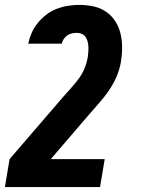

<svg xmlns="http://www.w3.org/2000/svg" viewBox="-56 -548 576 783"><path d="M352 215H-36L-17 101L200 -151Q216 -169 232.5 -187.5Q249 -206 263.5 -225Q278 -244 287.5 -266Q297 -288 301 -311L302 -314Q303 -324 304 -335Q305 -346 304.5 -357Q304 -368 301.5 -378Q299 -388 293.5 -396.5Q288 -405 278.5 -409.5Q269 -414 258 -414Q248 -414 238 -412Q228 -410 219 -404Q210 -398 204 -389Q198 -380 196 -370H59Q64 -393 73.5 -414.5Q83 -436 98.5 -455Q114 -474 134 -489Q154 -504 176.5 -512.5Q199 -521 222 -524.5Q245 -528 267 -528Q297 -528 325 -522Q353 -516 376 -500.5Q399 -485 414 -461.5Q429 -438 435.5 -411Q442 -384 442 -354.5Q442 -325 437 -295Q432 -265 419 -235Q406 -205 387.5 -178Q369 -151 347 -126.5Q325 -102 303 -76L151 101H371Z"/></svg>

Font: Iosevka Term Curly Hv Obl
Style: Regular
Weight: 900
Italic angle: -9°
Designer: Belleve Invis
Foundry: Belleve Invis
Version: Version 32.3.0